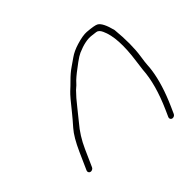

<svg xmlns="http://www.w3.org/2000/svg" viewBox="-98 -576 621 610"><g transform="rotate(-30 213.0 -271.5)"><path d="M71.7 -74C74.4 -74 76.9 -75 79.2 -77C81.5 -79 82.9 -81.3 83.3 -84L93.1 -146C97.8 -175.4 106.3 -203.1 118.8 -229C123.2 -238.3 129.6 -252.8 137.9 -272.3C146.2 -291.9 154.2 -308.5 162 -322C167.9 -330 173.4 -339 178.3 -349C185.1 -360 196.6 -375.6 212.9 -395.8C221.4 -406.3 228.3 -413.7 233.7 -418C255.4 -435.2 274.8 -444.9 291.8 -447C297.2 -447.7 303.2 -448.5 309.7 -449.5C316.2 -450.5 322.8 -447 329.5 -439C351.2 -413.3 365.8 -369 373.5 -306C375.5 -289.3 377 -278 378.1 -272C386.4 -231.7 386 -183 377 -126L373 -101C372.6 -98.3 373.2 -96 374.9 -94C376.6 -92 378.7 -91 381.4 -91C384.1 -91 386.6 -92 388.9 -94C391.2 -96 392.6 -98.3 393 -101L397 -126C404.8 -175.4 406.5 -218.6 402 -255.5C401 -263.8 399.8 -271 398.4 -277C397 -283 395.3 -294.7 393.4 -312C389.8 -344.3 379.9 -382.3 363.5 -426C349.4 -451.3 336.8 -465.5 325.6 -468.5C319.5 -470.2 305.6 -469 283.8 -465C272.8 -462.9 258.6 -456.4 240.9 -445.4C226.4 -436.3 215.1 -426.8 207 -417C202.1 -411 195.3 -403 186.8 -393.1C178.2 -383.2 169.8 -371 161.5 -356.5C155.9 -346.8 150.3 -337.4 144.4 -328.3C138.6 -319.2 128.7 -298.2 114.6 -265.5C109.8 -254.5 103 -240.2 94.2 -222.5C85.4 -204.8 78.4 -179.3 73.1 -146L63.3 -84C62.9 -81.3 63.5 -79 65.2 -77C66.9 -75 69.1 -74 71.7 -74Z"/></g></svg>

Font: Proton
Style: RgIt
Weight: 500
Version: Version 1.017